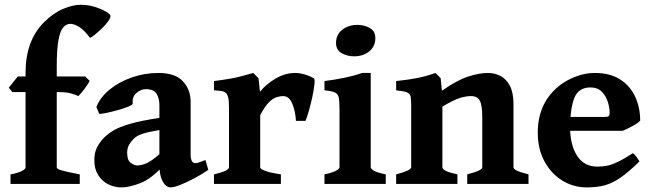

<svg xmlns="http://www.w3.org/2000/svg" viewBox="-20 -777 2753 811"><path d="M446.8 -710Q446.8 -700.7 436.3 -686.3Q425.8 -671.9 410.6 -657.2Q395.5 -642.6 381.6 -631.3Q367.7 -620.1 360.4 -616.7Q337.4 -648.4 315.7 -662.4Q293.9 -676.3 277.3 -676.3Q260.7 -676.3 247.6 -661.9Q234.4 -647.5 227.1 -608.4Q219.7 -569.3 219.7 -496.1V-454.1H339.8L358.9 -435.1Q349.6 -418 334.7 -398.7Q319.8 -379.4 311 -371.1Q299.8 -377 279.3 -382.6Q258.8 -388.2 219.7 -388.2V-69.3Q219.7 -63.5 239.7 -57.4Q259.8 -51.3 316.9 -40.5V0H24.4V-40.5Q57.6 -46.4 72.8 -54.9Q87.9 -63.5 87.9 -69.3V-388.2H32.2L17.1 -406.7L55.2 -454.1H87.9V-469.2Q87.9 -605 165.5 -682.6Q204.6 -721.7 246.1 -739.3Q287.6 -756.8 320.8 -756.8Q353 -756.8 381.8 -747.6Q410.6 -738.3 428.7 -727.1Q446.8 -715.8 446.8 -710Z M859.9 -59.6Q832.5 -40.5 800.5 -23.7Q768.6 -6.8 741.7 3.9Q714.8 14.6 701.7 14.6Q680.7 14.6 667 -11Q653.3 -36.6 653.3 -80.1V-333Q653.3 -362.3 641.1 -381.3Q628.9 -400.4 595.7 -400.4Q575.2 -400.4 556.4 -384.3Q537.6 -368.2 540.5 -338.9Q541 -334.5 522 -326.7Q502.9 -318.8 476.3 -311.5Q449.7 -304.2 427.2 -299.6Q404.8 -294.9 398.9 -296.4L387.2 -325.2Q403.3 -366.2 443.1 -398.7Q482.9 -431.2 536.9 -450Q590.8 -468.8 648.9 -468.8Q720.7 -468.8 752.9 -433.3Q785.2 -397.9 785.2 -347.7V-126Q785.2 -87.9 804.7 -87.9Q811.5 -87.9 819.8 -90.6Q828.1 -93.3 847.7 -101.1ZM658.2 -228.5Q604.5 -219.7 581.1 -211.7Q557.6 -203.6 545.4 -191.4Q532.7 -178.7 524.9 -165Q517.1 -151.4 517.1 -131.3Q517.1 -100.1 532.2 -89.1Q547.4 -78.1 560.1 -78.1Q575.7 -78.1 597.7 -86.9Q619.6 -95.7 658.2 -129.9L662.1 -69.3Q616.2 -20 570.8 -2.7Q525.4 14.6 492.2 14.6Q463.9 14.6 437.7 1.7Q411.6 -11.2 395 -37.1Q378.4 -63 378.4 -100.6Q378.4 -132.3 390.1 -155Q401.9 -177.7 419.9 -195.8Q436 -211.9 460 -226.3Q483.9 -240.7 530.3 -254.2Q576.7 -267.6 658.2 -279.8Z M1306.2 -445.8Q1310.5 -442.9 1308.1 -420.2Q1305.7 -397.5 1299.1 -366.7Q1292.5 -335.9 1284.4 -307.9Q1276.4 -279.8 1270.5 -266.6H1230Q1228 -306.2 1214.8 -338.6Q1201.7 -371.1 1175.8 -371.1Q1164.1 -371.1 1149.4 -366.9Q1134.8 -362.8 1117.2 -346.2Q1099.6 -329.6 1079.1 -291V-70.3Q1079.1 -63 1099.9 -55.2Q1120.6 -47.4 1166.5 -40.5V0H883.8V-40.5Q947.3 -55.2 947.3 -70.3V-320.3Q947.3 -352.5 943.8 -365.2Q940.4 -377.9 936 -382.3Q929.7 -389.2 920.4 -391.6Q911.1 -394 883.8 -395.5V-434.6Q924.3 -439.9 949.7 -444.3Q975.1 -448.7 997.1 -454.3Q1019 -460 1049.8 -468.8L1071.8 -446.8L1078.1 -389.6Q1104.5 -421.9 1144.5 -445.3Q1184.6 -468.8 1226.6 -468.8Q1246.1 -468.8 1267.3 -462.4Q1288.6 -456.1 1306.2 -445.8Z M1565.4 -615.7Q1565.4 -581.1 1539.8 -560.1Q1514.2 -539.1 1475.1 -539.1Q1446.3 -539.1 1422.9 -552.5Q1399.4 -565.9 1399.4 -595.7Q1399.4 -630.9 1425.8 -651.4Q1452.1 -671.9 1489.7 -671.9Q1518.1 -671.9 1541.7 -658.9Q1565.4 -646 1565.4 -615.7ZM1350.6 0V-40.5Q1383.8 -47.4 1398.9 -55.7Q1414.1 -64 1414.1 -70.3V-312.5Q1414.1 -346.2 1411.4 -362.8Q1408.7 -379.4 1395.5 -386Q1382.3 -392.6 1350.6 -395.5V-434.6Q1396 -440.4 1435.1 -448.5Q1474.1 -456.5 1509.8 -468.8H1545.9V-70.3Q1545.9 -64.5 1559.8 -55.9Q1573.7 -47.4 1609.4 -40.5V0Z M1953.6 0V-40.5Q1988.8 -49.8 2002.9 -56.9Q2017.1 -64 2017.1 -70.3V-279.8Q2017.1 -332 2006.8 -351.6Q1996.6 -371.1 1969.2 -371.1Q1948.2 -371.1 1922.1 -363Q1896 -355 1848.6 -326.7V-70.3Q1848.6 -53.7 1912.1 -40.5V0H1653.3V-40.5Q1716.8 -57.1 1716.8 -70.3V-332.5Q1716.8 -357.9 1714.1 -370.1Q1711.4 -382.3 1698.2 -387.2Q1685.1 -392.1 1653.3 -395.5V-434.6Q1704.6 -439.9 1742.9 -447.5Q1781.2 -455.1 1819.3 -468.8L1841.3 -446.8L1846.7 -393.6Q1907.7 -437 1955.3 -452.9Q2002.9 -468.8 2041 -468.8Q2069.3 -468.8 2093.8 -456.3Q2118.2 -443.8 2133.5 -415Q2148.9 -386.2 2148.9 -337.4V-70.3Q2148.9 -64 2161.4 -57.1Q2173.8 -50.3 2212.4 -40.5V0Z M2684.1 -267.1Q2675.3 -257.3 2650.9 -244.1Q2626.5 -231 2610.8 -224.6H2311L2312 -283.2H2536.6Q2547.9 -283.2 2551.5 -286.9Q2555.2 -290.5 2555.2 -300.8Q2555.2 -320.8 2547.6 -345.9Q2540 -371.1 2522.2 -389.4Q2504.4 -407.7 2474.1 -407.7Q2422.9 -407.7 2405.5 -362.1Q2388.2 -316.4 2388.2 -237.8Q2388.2 -164.6 2417.7 -118.9Q2447.3 -73.2 2503.4 -73.2Q2523.9 -73.2 2543.5 -76.9Q2563 -80.6 2588.9 -92.8Q2614.7 -105 2653.3 -129.9Q2659.7 -126.5 2669.4 -112.8Q2679.2 -99.1 2681.2 -95.2Q2635.3 -50.3 2600.6 -26.4Q2565.9 -2.4 2533 6.1Q2500 14.6 2459 14.6Q2401.9 14.6 2354.7 -14.6Q2307.6 -43.9 2279.5 -95.9Q2251.5 -147.9 2251.5 -216.8Q2251.5 -347.2 2349.6 -420.4Q2377 -440.4 2414.6 -454.6Q2452.1 -468.8 2492.7 -468.8Q2556.6 -468.8 2599.1 -441.7Q2641.6 -414.6 2662.8 -368.9Q2684.1 -323.2 2684.1 -267.1Z"/></svg>

Font: Gentium Book Plus
Style: Bold
Weight: 700
Designer: Victor Gaultney, Annie Olsen, Iska Routamaa, Becca Hirsbrunner
Foundry: SIL International
Version: Version 6.101